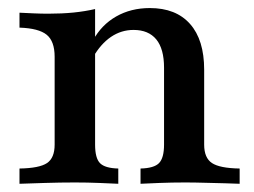

<svg xmlns="http://www.w3.org/2000/svg" viewBox="-20 -447 618 467"><path d="M321.8 0V-37.1Q354.8 -37.9 366.9 -50.4Q379 -62.9 379 -95.2V-282.3Q379 -328.2 360.1 -351.2Q341.1 -374.2 304.8 -374.2Q275 -374.2 250 -357.3Q225 -340.3 206.5 -308.1V-349.2Q226.6 -386.3 262.5 -406.9Q298.4 -427.4 344.4 -427.4Q408.1 -427.4 442.3 -388.7Q476.6 -350 476.6 -277.4V-95.2Q476.6 -62.9 495.6 -50.4Q514.5 -37.9 562.9 -37.1V0Q550 -0.8 527.8 -1.2Q505.6 -1.6 479.8 -2.4Q454 -3.2 429.8 -3.2Q398.4 -3.2 367.7 -2Q337.1 -0.8 321.8 0ZM27.4 0V-37.1Q75.8 -37.9 94.4 -50.4Q112.9 -62.9 112.9 -95.2V-308.9Q112.9 -346.8 93.5 -362.5Q74.2 -378.2 27.4 -379.8V-416.1Q44.4 -415.3 62.1 -414.5Q79.8 -413.7 97.6 -413.7Q130.6 -413.7 158.9 -416.5Q187.1 -419.4 211.3 -425V-95.2Q211.3 -62.1 223.4 -50Q235.5 -37.9 267.7 -37.1V0Q250 -0.8 221.4 -2Q192.7 -3.2 162.1 -3.2Q126.6 -3.2 88.7 -2Q50.8 -0.8 27.4 0Z"/></svg>

Font: Playfair 9pt SemiBold
Style: Regular
Weight: 600
Designer: Claus Eggers Sørensen
Foundry: Claus Eggers Sørensen
Version: Version 2.001;gftools[0.9.30]